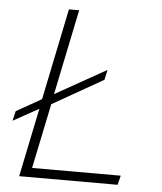

<svg xmlns="http://www.w3.org/2000/svg" viewBox="-52 -776 694 822"><g transform="rotate(5 294.5 -365.0)"><path d="M398 -486 179 -363 255 -730H211L130 -337L22 -276L12 -234L122 -295L61 0H484L494 -40H113L171 -319L389 -443Z"/></g></svg>

Font: Nacelle UltraLight
Style: Italic
Weight: 200
Italic angle: -12°
Designer: Sora Sagano
Foundry: Sora Sagano
Version: Version 1.000;FEAKit 1.0